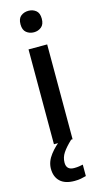

<svg xmlns="http://www.w3.org/2000/svg" viewBox="-145 -787 560 1054"><g transform="rotate(-15 135.0 -260.0)"><path d="M136 -744Q160 -744 178 -730Q196 -716 196 -683Q196 -651 178 -636.5Q160 -622 136 -622Q111 -622 93 -636.5Q75 -651 75 -683Q75 -716 93 -730Q111 -744 136 -744ZM188 -539V0H82V-539ZM112 113Q112 155 156 155Q172 155 184.5 153Q197 151 206 149V214Q191 218 176 221Q161 224 140 224Q86 224 58.5 198Q31 172 31 126Q31 85 60.5 47Q90 9 127 -17L180 0Q146 32 129 57.5Q112 83 112 113Z"/></g></svg>

Font: Noto Sans Myanmar UI Medium
Style: Regular
Weight: 500
Designer: Monotype Design Team
Foundry: Monotype Imaging Inc.
Version: Version 2.103; ttfautohint (v1.8.4.7-5d5b)